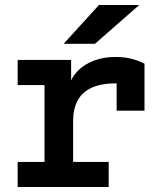

<svg xmlns="http://www.w3.org/2000/svg" viewBox="-20 -752 656 772"><path d="M51 0V-101H159V-410H51V-511H266V-398L260 -413Q269.5 -444.5 295.2 -469.5Q321 -494.5 359.2 -508.8Q397.5 -523 444 -523Q482.5 -523 512 -514.8Q541.5 -506.5 561 -496V-307H449V-462L498 -412Q483 -414.5 470.2 -415.8Q457.5 -417 449 -417Q386 -417 347.5 -398.8Q309 -380.5 291.5 -346.5Q274 -312.5 274 -266V-101H417V0ZM236 -576 378 -732H540L362 -576Z"/></svg>

Font: Overpass Mono Light
Style: Regular
Weight: 300
Monospace: yes
Designer: Delve Withrington, Dave Bailey
Foundry: Delve Fonts LLC
Version: Version 4.000